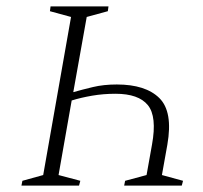

<svg xmlns="http://www.w3.org/2000/svg" viewBox="-20 -680 635 600"><path d="M319 -660 317 -645 251 -627 209 -392Q237 -400 270.5 -408Q304 -416 345 -416Q435 -416 478 -373.5Q521 -331 503 -228L486 -133L552 -115L548 -100H368L371 -115L438 -133L455 -228Q471 -316 442 -351.5Q413 -387 341 -387Q303 -387 268 -381Q233 -375 204 -366L163 -133L231 -115L227 -100H47L50 -115L115 -133L202 -627L136 -645L138 -660Z"/></svg>

Font: Spectral SC ExtraLight
Style: Italic
Weight: 275
Italic angle: -10°
Designer: Jean-Baptiste Levee
Foundry: Production Type
Version: Version 2.001